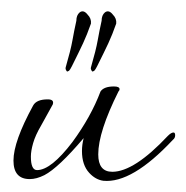

<svg xmlns="http://www.w3.org/2000/svg" viewBox="-20 -322 332 342"><path d="M148 -196Q145 -194 144 -195Q141 -199 142 -202Q151 -233 154 -250Q157 -267 161 -285Q161 -295 167 -300Q174 -305 181 -296Q188 -289 187 -280Q180 -260 173 -245Q166 -230 153 -204Q150 -198 148 -196ZM103 -196Q100 -194 99 -195Q96 -199 97 -202Q106 -233 109 -250Q112 -267 116 -285Q116 -295 122 -300Q129 -305 136 -296Q143 -289 142 -280Q135 -260 128 -245Q121 -230 108 -204Q105 -198 103 -196ZM164 0Q150 -2 139 -14Q126 -28 126 -53Q126 -64 129 -76Q84 -23 59 -10Q45 -3 33 -3Q4 -3 4 -36Q4 -70 39 -134Q45 -145 65 -145Q77 -145 74 -136L53 -98Q43 -81 39 -67Q35 -53 35 -43Q35 -19 46 -19Q71 -19 109 -69Q142 -114 159 -159Q165 -168 183 -168Q193 -168 193 -163Q193 -161 191 -159Q155 -87 155 -47Q155 -16 180 -16Q219 -16 279 -80Q285 -86 289 -86Q292 -86 292 -81Q292 -76 288 -73Q215 5 164 0Z"/></svg>

Font: Passions Conflict
Style: Regular
Weight: 400
Designer: Robert E. Leuschke
Foundry: Robert E. Leuschke
Version: Version 1.010; ttfautohint (v1.8.3)